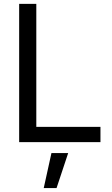

<svg xmlns="http://www.w3.org/2000/svg" viewBox="-20 -727 573 982"><path d="M78 -707.2H165.7V-78H493.8V0H78ZM243.1 55.9H328.7L269.3 234.8H203.7Z"/></svg>

Font: Pretendard Variable
Style: Regular
Weight: 400
Designer: Base glyphs from Inter by Rasmus Andersson; Hangul glyphs from Noto Sans CJK(Source Han Sans) by Jang Soo-young and Kang
Foundry: Kil Hyung-jin
Version: Version 1.100;FEAKit 1.0